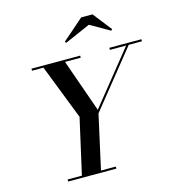

<svg xmlns="http://www.w3.org/2000/svg" viewBox="-137 -1098 1114 1215"><g transform="rotate(-15 419.5 -491.0)"><path d="M541.5 -924.5 669 -851.5 677 -859.5 581 -982H506.5L366.5 -859.5L374.5 -851.5ZM158.5 -13.5V0H474V-13.5H377L455.5 -367L752.5 -736.5H839V-750H629V-736.5H735.5L457 -390L335 -736.5H438V-750H119V-736.5H194L334 -377L252 -13.5Z"/></g></svg>

Font: Bodoni* 16pt Medium
Style: Italic
Weight: 500
Italic angle: -13°
Version: Version 2.3